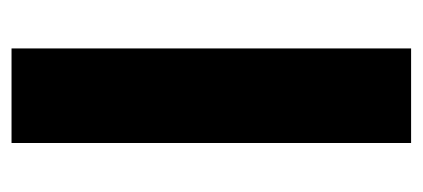

<svg xmlns="http://www.w3.org/2000/svg" viewBox="-220 -513 733 333"><g transform="rotate(-90 146.5 -346.5)"><path d="M229 0H65V-693H229Z"/></g></svg>

Font: Fira Sans BGR
Style: Bold
Weight: 700
Designer: bBox Type GmbH & Carrois Corporate GbR & Edenspiekermann AG
Foundry: bBox Type GmbH & Carrois Corporate GbR & Edenspiekermann AG
Version: Version 4.301